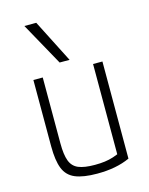

<svg xmlns="http://www.w3.org/2000/svg" viewBox="-120 -866 739 951"><g transform="rotate(-15 250.0 -390.0)"><path d="M259 10Q188 10 147 -7Q106 -24 89.5 -65.5Q73 -107 73 -180V-520H121V-182Q121 -124 133 -92Q145 -60 175 -47.5Q205 -35 259 -35Q287 -35 310 -38Q333 -41 354.5 -48Q376 -55 398 -66L379 -34V-520H427V-22Q392 -6 350.5 2Q309 10 259 10ZM221 -570 99 -790H160L272 -570Z"/></g></svg>

Font: M PLUS Code Latin Light
Style: Regular
Weight: 300
Designer: Coji Morishita
Foundry: UNDERFOREST DESIGN
Version: Version 1.002; ttfautohint (v1.8.3)